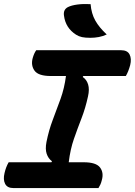

<svg xmlns="http://www.w3.org/2000/svg" viewBox="-22 -955 685 975"><path d="M478 0H46Q15 0 4 -21.5Q-7 -43 1 -76Q8 -107 22 -131H239L242 -136Q223 -150 215 -174Q207 -198 214 -234Q226 -294 246 -346.5Q266 -399 285.5 -453Q305 -507 313 -569H236Q173 -569 153.5 -596Q134 -623 144 -660Q151 -685 162 -700H593Q625 -700 636 -678.5Q647 -657 639 -624Q630 -591 617 -569H401L398 -564Q418 -551 425.5 -526Q433 -501 425 -466Q412 -406 392 -354.5Q372 -303 353.5 -250Q335 -197 327 -131H403Q466 -131 486 -104.5Q506 -78 495 -40Q492 -27 487.5 -17.5Q483 -8 478 0ZM438 -934Q442 -886 462 -850.5Q482 -815 520 -780Q501 -771 480 -767Q459 -763 437 -763Q411 -763 394.5 -766.5Q378 -770 364 -779Q311 -813 303 -875Q298 -906 323 -919Q341 -928 371 -932Q401 -936 438 -934Z"/></svg>

Font: Recursive Mn Csl St
Style: Bold Italic
Weight: 700
Italic angle: -15°
Monospace: yes
Version: Version 1.079;hotconv 1.0.112;makeotfexe 2.5.65598; ttfautoh